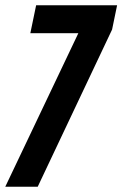

<svg xmlns="http://www.w3.org/2000/svg" viewBox="-29 -708 464 728"><path d="M-9 0 268 -582H86L108 -688H415L396 -596L114 0Z"/></svg>

Font: Saira ExtraCondensed
Style: Bold Italic
Weight: 700
Width: 2
Italic angle: -12°
Designer: Hector Gatti with collaboration of the Omnibus-Type team
Foundry: Omnibus-Type
Version: Version 1.101